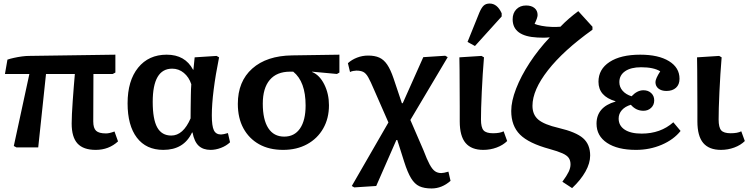

<svg xmlns="http://www.w3.org/2000/svg" viewBox="-20 -833 4229 1085"><path d="M521 14Q451 14 418 -22Q385 -58 385 -135Q385 -155 386.5 -189Q388 -223 391 -263.5Q394 -304 397 -343.5Q400 -383 403 -415H240L196 0H73L58 -8L146 -415H8L22 -496Q36 -501 58.5 -506Q81 -511 103.5 -514Q126 -517 142 -517L632 -524V-423L617 -415H508Q508 -352 507.5 -283.5Q507 -215 507 -147Q507 -109 523 -94Q539 -79 579 -79Q598 -79 627 -90L647 -34Q595 14 521 14Z M903 14Q806 14 753.5 -55Q701 -124 701 -249Q701 -377 760.5 -450.5Q820 -524 922 -524Q1026 -524 1071 -439H1073L1080 -509L1204 -517L1218 -509Q1198 -410 1187.5 -326.5Q1177 -243 1177 -181Q1177 -121 1188.5 -97Q1200 -73 1229 -73Q1241 -73 1268 -81L1280 -29Q1259 -9 1229 2.5Q1199 14 1170 14Q1128 14 1103 -9Q1078 -32 1068 -84H1065Q1019 14 903 14ZM948 -67Q1015 -67 1057 -164Q1057 -190 1057.5 -225.5Q1058 -261 1058.5 -295.5Q1059 -330 1061 -357Q1048 -397 1019 -421Q990 -445 953 -445Q843 -445 843 -257Q843 -159 868.5 -113Q894 -67 948 -67Z M1580 14Q1501 14 1444 -18Q1387 -50 1355.5 -108Q1324 -166 1324 -246Q1324 -373 1405.5 -445.5Q1487 -518 1631 -520L1898 -524V-423L1884 -415L1744 -428V-426Q1786 -409 1812.5 -356Q1839 -303 1839 -238Q1839 -164 1806.5 -107Q1774 -50 1715.5 -18Q1657 14 1580 14ZM1586 -61Q1644 -61 1675.5 -107Q1707 -153 1707 -237Q1707 -372 1637 -428H1619Q1544 -428 1504.5 -381.5Q1465 -335 1465 -247Q1465 -157 1496 -109Q1527 -61 1586 -61Z M2419 232Q2377 232 2350 219.5Q2323 207 2303 174Q2283 141 2264 81L2225 -42H2220L2106 218L1982 226L1968 218L2175 -141L2093 -328Q2074 -373 2061 -396Q2048 -419 2033 -426.5Q2018 -434 1994 -434Q1987 -434 1976 -432Q1965 -430 1958 -426L1946 -476Q1968 -496 1998 -507.5Q2028 -519 2060 -519Q2098 -519 2123.5 -507.5Q2149 -496 2168 -468Q2187 -440 2204 -390L2251 -250H2256L2372 -510L2496 -518L2510 -510L2299 -155L2373 16Q2393 69 2408 96.5Q2423 124 2438 134.5Q2453 145 2474 145Q2487 145 2514 137L2526 189Q2477 232 2419 232Z M2711 14Q2644 14 2611 -25Q2578 -64 2578 -147Q2578 -178 2578 -228.5Q2578 -279 2577.5 -334Q2577 -389 2577 -436Q2577 -483 2576 -509L2701 -517L2715 -509Q2711 -465 2708 -414Q2705 -363 2702.5 -313.5Q2700 -264 2699 -223Q2698 -182 2698 -158Q2698 -113 2712.5 -96.5Q2727 -80 2766 -80Q2805 -80 2826 -91L2846 -36Q2823 -13 2787 0.5Q2751 14 2711 14ZM2664 -573 2622 -596 2689 -762Q2701 -790 2713.5 -801.5Q2726 -813 2747 -813Q2790 -813 2815 -758V-740Z M3213 230 3158 194Q3183 160 3193.5 138Q3204 116 3204 96Q3204 74 3194 59.5Q3184 45 3158.5 33.5Q3133 22 3086 9Q2968 -23 2918.5 -72.5Q2869 -122 2869 -206Q2869 -261 2896.5 -332Q2924 -403 2973 -478Q3022 -553 3087 -622Q3067 -620 3051.5 -620Q3036 -620 3017 -621Q2877 -628 2877 -724Q2877 -759 2898 -780.5Q2919 -802 2953 -802Q2983 -802 3000.5 -787.5Q3018 -773 3018 -748Q3018 -733 3001 -698Q3015 -692 3041 -687Q3067 -682 3097 -681Q3124 -680 3147 -682Q3171 -707 3196 -728.5Q3221 -750 3248 -770L3328 -682V-665Q3164 -548 3076.5 -436Q2989 -324 2989 -235Q2989 -185 3022 -157Q3055 -129 3137 -110Q3235 -87 3275 -52Q3315 -17 3315 46Q3315 89 3288.5 136.5Q3262 184 3213 230Z M3574 14Q3470 14 3410.5 -25.5Q3351 -65 3351 -134Q3351 -228 3458 -259V-261Q3362 -289 3362 -371Q3362 -442 3425 -483Q3488 -524 3598 -524Q3701 -524 3760.5 -487.5Q3820 -451 3820 -388Q3820 -355 3800 -337Q3780 -319 3746 -319Q3718 -319 3701 -332.5Q3684 -346 3684 -369Q3684 -388 3711 -430Q3674 -453 3603 -453Q3545 -453 3512.5 -430.5Q3480 -408 3480 -369Q3480 -341 3498.5 -320Q3517 -299 3549 -289Q3581 -323 3616 -323Q3643 -323 3660 -307Q3677 -291 3677 -266Q3677 -240 3659.5 -223.5Q3642 -207 3616 -207Q3574 -207 3545 -241Q3512 -231 3494 -210.5Q3476 -190 3476 -163Q3476 -123 3510 -100.5Q3544 -78 3606 -78Q3713 -78 3785 -142L3826 -93Q3787 -44 3719.5 -15Q3652 14 3574 14Z M4054 14Q3987 14 3954 -25Q3921 -64 3921 -147Q3921 -178 3921 -228.5Q3921 -279 3920.5 -334Q3920 -389 3920 -436Q3920 -483 3919 -509L4044 -517L4058 -509Q4054 -465 4051 -414Q4048 -363 4045.5 -313.5Q4043 -264 4042 -223Q4041 -182 4041 -158Q4041 -113 4055.5 -96.5Q4070 -80 4109 -80Q4148 -80 4169 -91L4189 -36Q4166 -13 4130 0.5Q4094 14 4054 14Z"/></svg>

Font: Literata 12pt SemiBold
Style: Regular
Weight: 600
Designer: Latin by Veronika Burian and Jose Scaglione. Greek by Irene Vlachou. Cyrillic by Vera Evstafieva.
Foundry: TypeTogether
Version: Version 3.002